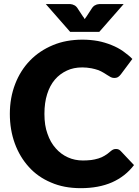

<svg xmlns="http://www.w3.org/2000/svg" viewBox="-20 -935 695 962"><path d="M561 -188.5Q567.9 -188.5 573.2 -186.5Q578.6 -184.6 584.5 -178.7L651.4 -107.9Q608.4 -51.3 541.5 -21.5Q474.6 7.8 384.3 7.8Q300.3 7.8 235.8 -20.5Q169.4 -48.3 124.5 -98.6Q79.1 -148.4 54.2 -216.3Q29.3 -284.7 29.3 -364.3Q29.3 -445.3 56.2 -514.6Q82.5 -582.5 130.4 -631.8Q177.7 -680.7 245.6 -709Q311 -736.3 393.1 -736.3Q432.6 -736.3 470.7 -729.5Q505.4 -722.7 538.1 -709.5Q570.3 -696.8 596.2 -678.7Q624 -659.2 643.1 -639.6L585.9 -563Q579.6 -554.7 573.2 -550.3Q565.9 -544.4 551.8 -544.4Q543.9 -544.4 535.2 -548.3Q529.8 -550.8 518.1 -558.6Q512.2 -562 498.5 -570.8Q487.3 -577.6 473.1 -583.5Q455.6 -589.4 438.5 -592.8Q414.1 -597.2 392.1 -597.2Q348.6 -597.2 315.4 -581.5Q279.8 -564.9 255.4 -536.6Q229.5 -506.3 216.3 -463.4Q202.6 -420.9 202.6 -364.3Q202.6 -305.7 217.8 -265.1Q232.4 -221.7 259.3 -191.9Q284.7 -162.6 320.3 -146.5Q354.5 -130.9 395.5 -130.9Q416.5 -130.9 437.5 -133.3Q453.6 -135.3 473.1 -141.1Q490.7 -146.5 503.9 -154.8Q519 -163.6 533.7 -176.8Q539.1 -181.6 546.4 -185.5Q552.7 -188.5 561 -188.5ZM487.3 -914.6H599.6L477.5 -775.4H331.5L209.5 -914.6H321.3H332Q339.8 -913.6 343.3 -912.6Q352.5 -909.2 355.5 -907.2Q361.8 -902.8 366.2 -897L395.5 -852.5Q396.5 -851.1 398.4 -848.9Q400.4 -846.7 400.4 -846.2Q400.9 -845.2 402.1 -842.8Q403.3 -840.3 404.3 -839.4Q408.2 -844.7 409.2 -846.2Q412.1 -850.1 413.6 -852.5L442.4 -896.5Q448.2 -903.8 453.6 -907.2Q457.5 -909.7 465.3 -912.6Q468.8 -913.6 477.5 -914.6Z"/></svg>

Font: Lato-ExtraBold
Style: Regular
Weight: 500
Designer: Lukasz Dziedzic with Adam Twardoch and Botio Nikoltchev
Foundry: tyPoland Lukasz Dziedzic
Version: ""